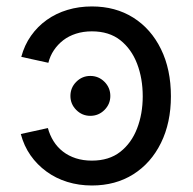

<svg xmlns="http://www.w3.org/2000/svg" viewBox="-20 -567 601 599"><path d="M261.7 -205.6Q236.3 -205.6 218 -223.9Q199.7 -242.2 199.7 -267.6Q199.7 -293.5 218 -311.8Q236.3 -330.1 261.7 -330.1Q287.6 -330.1 305.9 -311.8Q324.2 -293.5 324.2 -267.6Q324.2 -242.2 305.9 -223.9Q287.6 -205.6 261.7 -205.6ZM266.6 11.7Q226.1 11.7 189.9 0.5Q153.8 -10.7 124.8 -32Q95.7 -53.2 75.2 -82.5Q54.7 -111.8 44.9 -148.9L129.4 -167.5Q135.3 -145.5 147 -126.7Q158.7 -107.9 176.3 -94.2Q193.8 -80.6 216.6 -73.2Q239.3 -65.9 266.6 -65.9Q320.3 -65.9 355.2 -93.3Q390.1 -120.6 407.7 -166.3Q425.3 -211.9 425.3 -266.6Q425.3 -322.3 407.7 -368.2Q390.1 -414.1 355.2 -441.7Q320.3 -469.2 266.6 -469.2Q239.7 -469.2 217 -461.9Q194.3 -454.6 177.2 -441.4Q160.2 -428.2 148.2 -410.4Q136.2 -392.6 130.9 -371.1L46.4 -389.6Q56.2 -426.3 76.7 -455.3Q97.2 -484.4 126 -504.9Q154.8 -525.4 190.4 -536.1Q226.1 -546.9 266.6 -546.9Q340.3 -546.9 395.8 -512Q451.2 -477.1 482.2 -413.8Q513.2 -350.6 513.2 -266.6Q513.2 -184.1 482.2 -121.1Q451.2 -58.1 395.8 -23.2Q340.3 11.7 266.6 11.7Z"/></svg>

Font: Inter 18pt
Style: Regular
Weight: 400
Designer: Rasmus Andersson
Foundry: rsms
Version: Version 4.001;git-66647c0bb